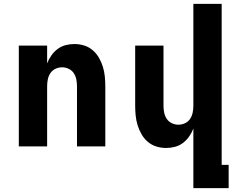

<svg xmlns="http://www.w3.org/2000/svg" viewBox="-20 -755 1240 990"><path d="M77 0V-520H223V-428Q231 -449 244.5 -468.5Q258 -488 276.5 -502Q295 -516 317.5 -522Q340 -528 364 -528Q389 -528 413.5 -520.5Q438 -513 457.5 -496.5Q477 -480 490 -457.5Q503 -435 510.5 -410.5Q518 -386 520.5 -360.5Q523 -335 523 -310V0H377V-310Q377 -328 373.5 -345.5Q370 -363 360.5 -377.5Q351 -392 334.5 -400Q318 -408 300 -408Q282 -408 265.5 -400Q249 -392 239.5 -377.5Q230 -363 226.5 -345.5Q223 -328 223 -310V0Z M977 215V-92Q969 -71 955.5 -51.5Q942 -32 923.5 -18Q905 -4 882.5 2Q860 8 836 8Q811 8 786.5 0.5Q762 -7 742.5 -23.5Q723 -40 710 -62.5Q697 -85 689.5 -109.5Q682 -134 679.5 -159.5Q677 -185 677 -210V-520H823V-210Q823 -192 826.5 -174.5Q830 -157 839.5 -142.5Q849 -128 865.5 -120Q882 -112 900 -112Q918 -112 934.5 -120Q951 -128 960.5 -142.5Q970 -157 973.5 -174.5Q977 -192 977 -210V-735H1123V95H1159V215Z"/></svg>

Font: Iosevka Heavy Extended
Style: Regular
Weight: 900
Width: 7
Monospace: yes
Designer: Belleve Invis
Foundry: Belleve Invis
Version: Version 32.5.0; ttfautohint (v1.8.4)